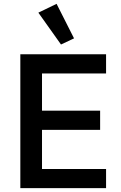

<svg xmlns="http://www.w3.org/2000/svg" viewBox="-20 -981 633 1001"><path d="M86 0V-698H533V-598H199V-404H502V-304H199V-100H533V0ZM180 -915 275 -961 366 -781 298 -749Z"/></svg>

Font: IBM Plex Sans Hebrew Medium
Style: Regular
Weight: 500
Designer: Mike Abbink, Paul van der Laan, Pieter van Rosmalen, Yanek Iontef
Foundry: Bold Monday
Version: Version 1.2